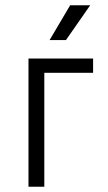

<svg xmlns="http://www.w3.org/2000/svg" viewBox="-20 -708 409 728"><path d="M88 0H148V-432H333V-486H88ZM168 -556H230L322 -688H246Z"/></svg>

Font: Meta Space Light
Style: Regular
Weight: 300
Designer: Meta Pool / Florian Karsten
Foundry: Meta Pool / Florian Karsten
Version: Version 2.000;Glyphs 3.1.1 (3137)